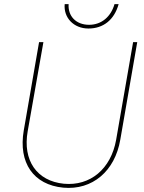

<svg xmlns="http://www.w3.org/2000/svg" viewBox="-20 -904 699 929"><path d="M286 4C427 17 536 -76 562 -228L644 -700H624L542 -228C517 -86 416 -3 289 -15C158 -28 89 -128 114 -269L190 -700H169L95 -273C68 -116 142 -10 286 4ZM408 -766C480 -766 533 -808 554 -884H534C517 -824 472 -784 411 -784C347 -784 308 -827 312 -884H293C287 -819 336 -766 408 -766Z"/></svg>

Font: Fixel Text 20240404 Thin
Style: Italic
Weight: 100
Width: 4
Italic angle: -10°
Designer: AlfaBravo + MacPaw
Foundry: Kyrylo Tkachov, Marchela Mozhyna, Serhii Makarenko, Maria Weinstein, Zakhar Kryvoshyya
Version: Version 1.211;Glyphs 3.2 (3225)